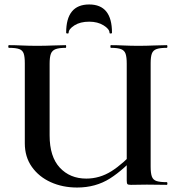

<svg xmlns="http://www.w3.org/2000/svg" viewBox="-20 -827 798 859"><path d="M547 -542Q547 -571 542 -586Q537 -601 522 -607Q507 -613 476 -613Q474 -613 474 -619Q474 -625 476 -625Q502 -625 533.5 -623.5Q565 -622 599 -622Q635 -622 667.5 -623.5Q700 -625 726 -625Q729 -625 729 -619Q729 -613 726 -613Q696 -613 680.5 -607.5Q665 -602 659.5 -587.5Q654 -573 654 -544V-81Q654 -52 659.5 -37Q665 -22 680.5 -17Q696 -12 726 -12Q729 -12 729 -6Q729 0 726 0Q704 0 683 -0.5Q662 -1 637 -1Q615 -1 600.5 -0.5Q586 0 566 0Q554 0 550.5 -3Q547 -6 547 -19ZM606 -149Q536 -69 472 -28.5Q408 12 325 12Q260 12 207 -12Q154 -36 122.5 -80.5Q91 -125 91 -186V-544Q91 -573 86 -587.5Q81 -602 66 -607.5Q51 -613 20 -613Q17 -613 17 -619Q17 -625 20 -625Q46 -625 78 -623.5Q110 -622 146 -622Q184 -622 216.5 -623.5Q249 -625 274 -625Q276 -625 276 -619Q276 -613 274 -613Q244 -613 228.5 -607Q213 -601 207.5 -586Q202 -571 202 -542V-221Q202 -126 247.5 -77Q293 -28 366 -28Q426 -28 478.5 -61Q531 -94 592 -161ZM287 -680Q287 -677 281.5 -677Q276 -677 276 -681Q276 -807 379 -807Q481 -807 481 -681Q481 -677 475.5 -677Q470 -677 470 -680Q470 -697 443.5 -713.5Q417 -730 379 -730Q339 -730 313 -713.5Q287 -697 287 -680Z"/></svg>

Font: Cormorant Infant Light
Style: Bold
Weight: 700
Version: Version 4.001